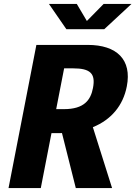

<svg xmlns="http://www.w3.org/2000/svg" viewBox="-20 -959 690 979"><path d="M188 0 242.5 -280H278L296 -280.5L366.5 0H551.5L453.5 -310.5C547 -348.5 607.5 -420.5 626.5 -518C653.5 -655 575.5 -730 427.5 -730H165.5L23.5 0ZM306 -402.5H266.5L307 -610.5H352.5C440 -610.5 468.5 -584.5 454 -510C442.5 -449.5 409.5 -402.5 306 -402.5ZM229.5 -939H371.5L423 -852L508.5 -939H650.5L511.5 -810H318.5Z"/></svg>

Font: Monaspace Neon ExtraBold
Style: Italic
Weight: 800
Italic angle: -11°
Designer: Riley Cran & the Lettermatic Team
Foundry: Lettermatic
Version: Version 1.200 (Monaspace Neon)